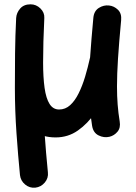

<svg xmlns="http://www.w3.org/2000/svg" viewBox="-20 -573 629 890"><path d="M178.7 -165.3Q178.7 -192.3 159.7 -211.1Q140.6 -230 113.6 -230Q87.2 -230 68.1 -211.1Q49 -192.3 49 -165.3Q49 -61.5 56.4 44.3Q63.8 150 72.6 238.6Q75.7 265.1 96.5 282.3Q117.3 299.6 143.8 296.9Q170.3 293.8 187.7 273Q205.1 252.2 202 225.7Q193.2 138.5 186 35.6Q178.7 -67.3 178.7 -165.3ZM541.5 -479Q544.6 -510.5 526.6 -527.9Q508.5 -545.3 485.1 -547.6Q460.4 -550.3 438.2 -536.3Q415.9 -522.2 412.8 -491.2Q403.1 -386.7 397.9 -310.3Q392.8 -233.9 392.8 -173.1Q392.8 -122.1 396.3 -78.1Q399.8 -34.2 406.9 10Q412.1 42.5 437.1 54.7Q462 67 487.4 61Q509.4 55.7 524.6 37.5Q539.8 19.4 534.8 -10.1Q528.4 -49.4 525.4 -88Q522.3 -126.6 522.3 -173.1Q522.3 -228.6 527 -301.6Q531.7 -374.5 541.5 -479ZM515.7 -268.2Q522.2 -294.4 511.4 -317.6Q500.6 -340.7 477.2 -347.2Q449.2 -355.1 425.8 -342.5Q402.3 -329.8 397.3 -305.7Q387.3 -260.4 374.5 -217.5Q361.6 -174.7 344.5 -140.3Q327.5 -105.8 305.2 -85.6Q283 -65.4 254 -65.4Q226 -65.4 209.7 -91.2Q193.5 -116.9 186.6 -165.9Q179.8 -214.8 179.8 -283.6Q179.8 -330.3 181.2 -381Q182.6 -431.6 185.4 -489.6Q186.9 -514.8 167.3 -533.9Q147.7 -553 121.5 -553Q90.6 -553 73.5 -533.4Q56.4 -513.8 54.9 -489.5Q50.7 -407.3 49.8 -325.4Q49 -243.5 49 -165.3Q49 -101.7 70.4 -49.6Q91.9 2.4 134.2 33.2Q176.5 64 237.9 64Q295.4 64 341 32Q386.6 0 421.1 -50.6Q455.6 -101.2 479.1 -159.1Q502.7 -216.9 515.7 -268.2Z"/></svg>

Font: Mikhak VF
Style: Regular
Weight: 100
Designer: Amin Abedi
Version: Version 3.001